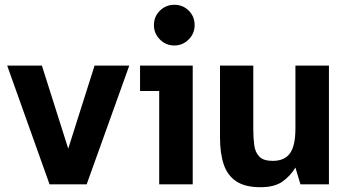

<svg xmlns="http://www.w3.org/2000/svg" viewBox="-20 -770 1451 802"><path d="M187 0 10 -496H155L265 -149L375 -496H520L342 0Z M645 0V-390H565V-496H785V0ZM708 -580Q673 -580 648 -605Q623 -630 623 -665Q623 -701 648 -725.5Q673 -750 708 -750Q744 -750 768.5 -725.5Q793 -701 793 -665Q793 -630 768 -605Q743 -580 708 -580Z M1068 12Q1004 12 967 -12.5Q930 -37 914.5 -83.5Q899 -130 899 -195V-496H1038V-230Q1038 -195 1042 -164Q1046 -133 1063.5 -115.5Q1081 -98 1119 -98Q1169 -98 1191.5 -130Q1214 -162 1214 -233V-496H1354V0H1235L1214 -70Q1192 -34 1159 -11Q1126 12 1068 12Z"/></svg>

Font: Atkinson Hyperlegible Next
Style: Bold
Weight: 700
Designer: Elliott Scott, Megan Eiswerth, Linus Boman, Theodore Petrosky, Letters from Sweden
Foundry: Applied Design Works, Letters from Sweden
Version: Version 2.001